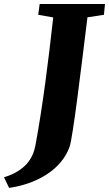

<svg xmlns="http://www.w3.org/2000/svg" viewBox="-120 -767 543 956"><path d="M56.2 -42C43.9 22 6.3 83 -100.1 115.7L-74.7 168.5C61.5 149.4 186.5 78.1 226.6 -36.6C242.7 -83 281.7 -406.7 315.4 -680.7L397.5 -693.4L402.8 -747.1H77.6L70.3 -693.4L145 -680.2C121.6 -467.8 91.8 -232.4 56.2 -42Z"/></svg>

Font: Merriweather
Style: Heavy Italic
Weight: 900
Italic angle: -7.5°
Designer: Eben Sorkin
Foundry: Eben Sorkin
Version: Version 1.001